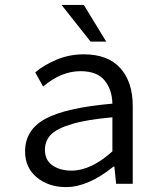

<svg xmlns="http://www.w3.org/2000/svg" viewBox="-20 -741 640 774"><path d="M345.2 -573.2 228 -721.2H317.9L408.2 -573.2ZM246.1 13.2Q175.8 13.2 128.4 -25.9Q81.1 -64.9 81.1 -130.9Q81.1 -217.3 162.8 -262Q244.6 -306.6 433.1 -323.2Q431.6 -381.3 400.9 -417.7Q370.1 -454.1 304.2 -454.1Q227.1 -454.1 153.8 -392.1L122.1 -449.2Q156.7 -479 208.3 -500.5Q259.8 -522 317.9 -522Q415 -522 465.1 -466.3Q515.1 -410.6 515.1 -314V0H448.2L440.9 -69.8H438Q335.4 13.2 246.1 13.2ZM268.1 -53.2Q347.2 -53.2 433.1 -130.9V-268.1Q331.5 -259.3 270.5 -241.2Q209.5 -223.1 185.3 -198.2Q161.1 -173.3 161.1 -137.2Q161.1 -95.2 191.7 -74.2Q222.2 -53.2 268.1 -53.2Z"/></svg>

Font: Office Code Pro D
Style: Regular
Weight: 400
Designer: Nathan Rutzky & Paul D. Hunt
Foundry: Adobe Systems Incorporated
Version: Version 1.004;PS 001.004;hotconv 1.0.70;makeotf.lib2.5.58329